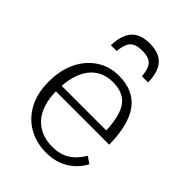

<svg xmlns="http://www.w3.org/2000/svg" viewBox="-227 -891 1010 1010"><g transform="rotate(45 278.0 -385.5)"><path d="M283 -782Q240 -782 209.5 -767Q179 -752 162.5 -718.5Q146 -685 144 -630H187Q191 -667 201 -688Q211 -709 230.5 -718Q250 -727 281 -727Q313 -727 332.5 -718Q352 -709 362 -688Q372 -667 375 -630H421Q420 -685 403.5 -718.5Q387 -752 356.5 -767Q326 -782 283 -782ZM111 -263Q111 -203 125.5 -159.5Q140 -116 166 -88.5Q192 -61 227 -47.5Q262 -34 303 -34Q349 -34 381 -48.5Q413 -63 434 -86Q455 -109 470 -133L507 -107Q488 -72 459 -45.5Q430 -19 391 -4Q352 11 302 11Q231 11 173.5 -21Q116 -53 82 -114.5Q48 -176 48 -264Q48 -348 78.5 -411.5Q109 -475 163.5 -511Q218 -547 288 -547Q344 -547 385.5 -528Q427 -509 453.5 -472Q480 -435 493.5 -380.5Q507 -326 508 -254H92V-296H464L445 -279Q443 -339 433.5 -381.5Q424 -424 405.5 -450Q387 -476 358 -488.5Q329 -501 288 -501Q248 -501 215 -485.5Q182 -470 159 -440Q136 -410 123.5 -365.5Q111 -321 111 -263Z"/></g></svg>

Font: Roboto Serif 20pt ExtraLight
Style: Regular
Weight: 250
Version: Version 1.008